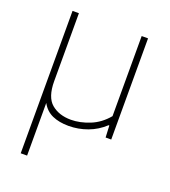

<svg xmlns="http://www.w3.org/2000/svg" viewBox="-138 -642 854 963"><g transform="rotate(20 289.0 -160.0)"><path d="M83.5 220V-540H117.5V-177.5Q117.5 -92 157.8 -58Q198 -24 262 -24Q309.5 -24 361.5 -44.8Q413.5 -65.5 452.5 -112.5V-540H486.5V0H456.5L453.5 -63H449.5Q411 -27 362.2 -9Q313.5 9 261 9Q211 9 174.5 -7.2Q138 -23.5 117.5 -61V220Z"/></g></svg>

Font: Encode Sans SemiExpanded SemiExpanded Thin
Style: Regular
Weight: 100
Width: 6
Designer: Multiple Designers
Foundry: Impallari Type
Version: Version 3.000; ttfautohint (v1.8.3) -l 8 -r 50 -G 200 -x 14 